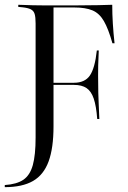

<svg xmlns="http://www.w3.org/2000/svg" viewBox="-41 -591 534 804"><path d="M108.1 -201.6V-492.7Q108.1 -519.4 104 -532.7Q100 -546 87.9 -552Q75.8 -558.1 52.4 -560.5L35.5 -562.1V-571Q46 -571 61.3 -570.2Q76.6 -569.4 96 -569Q115.3 -568.5 137.1 -568.5H146H283.9Q335.5 -568.5 370.2 -569.4Q404.8 -570.2 429 -571Q429 -532.3 431.5 -492.3Q433.9 -452.4 438.7 -409.7H429.8Q412.9 -470.2 394 -502.8Q375 -535.5 346 -547.6Q316.9 -559.7 270.2 -559.7H183.1V-201.6ZM158.9 -235.5V-244.4H325.8V-235.5ZM366.1 -92.7Q362.1 -146.8 351.6 -177.8Q341.1 -208.9 321.4 -222.2Q301.6 -235.5 268.5 -235.5V-244.4Q314.5 -244.4 335.5 -275Q356.5 -305.6 364.5 -379.8H372.6Q371 -342.7 370.2 -317.3Q369.4 -291.9 369.8 -274.2Q370.2 -256.5 370.2 -239.5Q370.2 -221.8 370.6 -202.4Q371 -183.1 372.2 -157.7Q373.4 -132.3 375 -92.7ZM-21 192.7V183.9Q29 180.6 56.9 161.7Q84.7 142.7 96.4 100.4Q108.1 58.1 108.1 -15.3V-201.6H183.1V-62.1Q183.1 29 162.5 85.1Q141.9 141.1 97.2 166.9Q52.4 192.7 -21 192.7Z"/></svg>

Font: Playfair 144pt SemiCondensed Light
Style: Regular
Weight: 300
Width: 4
Designer: Claus Eggers Sørensen
Foundry: Claus Eggers Sørensen
Version: Version 2.203